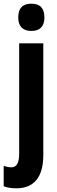

<svg xmlns="http://www.w3.org/2000/svg" viewBox="-48 -782 312 1042"><path d="M51 -687C51 -639 76 -614 122 -614C169 -614 193 -639 193 -687C193 -736 171 -762 122 -762C74 -762 51 -737 51 -687ZM42 240C134 239 187 183 187 59V-547H56V52C56 102 43 126 13 126C0 126 -14 123 -28 118V229C-6 237 18 240 42 240Z"/></svg>

Font: Noto Sans Myanmar UI ExtraCondensed
Style: Bold
Weight: 700
Width: 2
Designer: Monotype Design Team
Foundry: Monotype Imaging Inc.
Version: Version 2.103